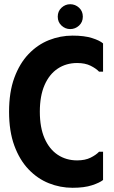

<svg xmlns="http://www.w3.org/2000/svg" viewBox="-20 -880 540 911"><path d="M23 -350Q23 -443 48 -511Q73 -579 115.5 -623.5Q158 -668 212 -689.5Q266 -711 324 -711Q380 -711 416.5 -699.5Q453 -688 469 -674V-540H450Q436 -555 410 -568Q384 -581 346 -581Q294 -581 254 -554.5Q214 -528 191.5 -476.5Q169 -425 169 -350Q169 -275 191.5 -223.5Q214 -172 254 -145.5Q294 -119 346 -119Q384 -119 410 -132Q436 -145 450 -160H469V-26Q453 -13 416.5 -1Q380 11 324 11Q266 11 212 -10.5Q158 -32 115.5 -76.5Q73 -121 48 -189Q23 -257 23 -350ZM313 -742Q290 -742 272 -758.5Q254 -775 254 -801Q254 -827 272 -843.5Q290 -860 313 -860Q337 -860 355 -843.5Q373 -827 373 -801Q373 -775 355 -758.5Q337 -742 313 -742Z"/></svg>

Font: Phudu SemiBold
Style: Regular
Weight: 600
Version: Version 1.005;gftools[0.9.23]